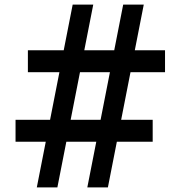

<svg xmlns="http://www.w3.org/2000/svg" viewBox="-20 -820 790 840"><path d="M231 0H141L298 -800H388ZM452 0H362L519 -800H609ZM702 -600V-504H102V-600ZM648 -296V-200H48V-296Z"/></svg>

Font: Martian Mono VF sWd Rg
Style: Regular
Weight: 400
Width: 6
Monospace: yes
Designer: Roman Shamin
Foundry: Evil Martians
Version: Version 1.100